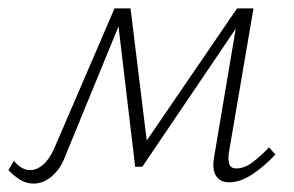

<svg xmlns="http://www.w3.org/2000/svg" viewBox="-35 -429 698 456"><path d="M509 4Q488 4 478 -11.5Q468 -27 474 -59L530 -391L548 -395L303 -33H286L244 -387L255 -409H275L316 -75L301 -77L528 -409H567L509 -69Q506 -50 509.5 -39.5Q513 -29 526 -29Q546 -29 566 -44.5Q586 -60 604 -79L619 -62Q594 -35 565 -15.5Q536 4 509 4ZM45 7Q27 7 12 -2.5Q-3 -12 -15 -25L-2 -47Q6 -37 16 -31Q26 -25 37 -25Q52 -25 67 -37.5Q82 -50 94 -77L237 -409H264L122 -63Q113 -38 100.5 -23Q88 -8 74 -0.5Q60 7 45 7Z"/></svg>

Font: Ysabeau Office ExtraLight
Style: Italic
Weight: 250
Italic angle: -12°
Designer: Christian Thalmann (Catharsis Fonts)
Version: Version 2.001;gftools[0.9.30]; featfreeze: tnum,lnum,ss02